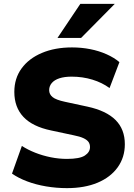

<svg xmlns="http://www.w3.org/2000/svg" viewBox="-20 -961 691 992"><path d="M326 11Q271 11 218 2Q165 -7 120 -24Q75 -41 42 -64L93 -207Q124 -187 162 -172Q200 -157 242 -148.5Q284 -140 326 -140Q392 -140 418.5 -157.5Q445 -175 445 -201Q445 -217 437 -228Q429 -239 410.5 -247.5Q392 -256 361 -262L244 -287Q148 -307 101 -357Q54 -407 54 -486Q54 -556 91.5 -607.5Q129 -659 196.5 -687.5Q264 -716 352 -716Q401 -716 446.5 -707Q492 -698 531 -680.5Q570 -663 597 -640L546 -506Q508 -534 457.5 -549.5Q407 -565 350 -565Q313 -565 287 -556.5Q261 -548 247.5 -532Q234 -516 234 -495Q234 -474 251.5 -459.5Q269 -445 316 -435L432 -410Q529 -389 577 -341Q625 -293 625 -216Q625 -148 588 -96.5Q551 -45 484 -17Q417 11 326 11ZM277 -765 395 -941H573L399 -765Z"/></svg>

Font: Nunito Sans 12pt ExtraLight 12pt Black
Style: Regular
Weight: 900
Version: Version 3.101;gftools[0.9.27]